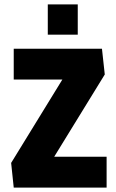

<svg xmlns="http://www.w3.org/2000/svg" viewBox="-20 -847 522 867"><path d="M42 0 30.3 -111.3 294.9 -542 352.5 -487.8H42V-627H440.4L453.1 -510.7L192.9 -87.4L130.9 -139.2H461.4V0ZM195.8 -690.4V-827.1H331.1V-690.4Z"/></svg>

Font: Anaheim ExtraBold
Style: Regular
Weight: 800
Version: Version 2.001